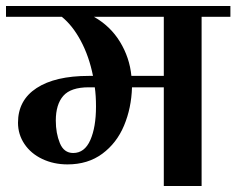

<svg xmlns="http://www.w3.org/2000/svg" viewBox="-32 -620 788 640"><path d="M736 -600V-564H640V0H514V-329H408Q406 -260 381.5 -201.5Q357 -143 309 -107.5Q261 -72 193 -72Q147 -72 109 -90Q71 -108 49.5 -140Q28 -172 28 -211Q28 -286 90 -326.5Q152 -367 264 -367H278Q265 -432 237.5 -483.5Q210 -535 174 -564H-12V-600ZM514 -564H281Q336 -533 368 -480.5Q400 -428 406 -367H514ZM284 -329H264Q204 -329 179 -300.5Q154 -272 154 -218Q154 -176 167.5 -143Q181 -110 212 -110Q250 -110 269 -153Q288 -196 288 -265Q288 -301 284 -329Z"/></svg>

Font: Arya
Style: Bold
Weight: 700
Designer: Eduardo Rodriguez Tunni, Modular Infotech
Foundry: Eduardo Rodriguez Tunni, Modular Infotech
Version: Version 1.002